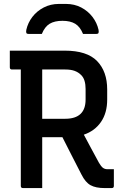

<svg xmlns="http://www.w3.org/2000/svg" viewBox="-20 -958 640 978"><path d="M195 0H97Q86 0 86 -11V-604H41Q30 -604 30 -615V-700H310Q423 -700 474.5 -647Q526 -594 526 -502V-451Q526 -383 494.5 -337Q463 -291 407 -272Q426 -236 445 -201Q464 -166 484 -129Q495 -110 504.5 -103Q514 -96 528 -96H560V-11Q560 0 549 0H513Q468 0 441.5 -14.5Q415 -29 395 -69Q370 -117 346 -164.5Q322 -212 298 -259H195ZM312 -604H195V-353H312Q416 -353 416 -451V-505Q416 -528 410.5 -546.5Q405 -565 392 -577Q379 -590 360 -597Q341 -604 312 -604ZM193 -785H127Q117 -785 114.5 -789.5Q112 -794 114 -806Q122 -842 145 -872Q168 -902 203 -920Q238 -938 280 -938H316Q359 -938 393.5 -920Q428 -902 451 -872Q474 -842 482 -806Q484 -794 481.5 -789.5Q479 -785 469 -785H403Q388 -822 363 -837Q338 -852 298 -852Q258 -852 233 -837Q208 -822 193 -785Z"/></svg>

Font: Recursive Sn Lnr St Med
Style: Regular
Weight: 500
Version: Version 1.085;hotconv 1.1.0;makeotfexe 2.6.0; ttfautohint (v